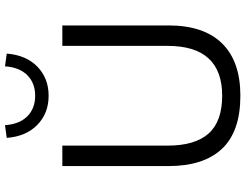

<svg xmlns="http://www.w3.org/2000/svg" viewBox="-127 -848 984 770"><g transform="rotate(-90 365.0 -463.0)"><path d="M84 0ZM366 9Q223 9 153.5 -64.5Q84 -138 84 -279V-705H166V-283Q166 -173 214.5 -118.5Q263 -64 366 -64Q566 -64 566 -283V-705H648V-279Q648 -138 576 -64.5Q504 9 366 9ZM366 -760Q296 -760 249.5 -805Q203 -850 197 -928L248 -935Q252 -877 283.5 -845.5Q315 -814 366 -814Q417 -814 448.5 -845.5Q480 -877 484 -935L535 -928Q529 -850 482.5 -805Q436 -760 366 -760Z"/></g></svg>

Font: Winston
Style: Regular
Weight: 400
Designer: Original fonts by Vernon Adams / Changes by Cristiano Sobral
Foundry: Original fonts by Vernon Adams / Changes by Cristiano Sobral
Version: Version 2.503;July 17, 2020;FontCreator 13.0.0.2655 64-bit